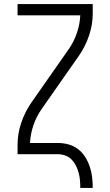

<svg xmlns="http://www.w3.org/2000/svg" viewBox="-20 -755 540 940"><path d="M373 165Q373 146 371.5 127.5Q370 109 365 91Q360 73 352 56.5Q344 40 331 26.5Q318 13 300 6.5Q282 0 264 0H66V-46Q66 -101 84 -154Q102 -207 133 -252L317 -515Q342 -551 356.5 -593.5Q371 -636 373 -680H66V-735H434V-689Q434 -634 416 -581Q398 -528 367 -483L183 -220Q158 -184 143.5 -141.5Q129 -99 127 -55H264Q290 -55 315.5 -48Q341 -41 362 -25Q383 -9 397 13.5Q411 36 419.5 61Q428 86 431 112.5Q434 139 434 165Z"/></svg>

Font: Iosevka Curly Light
Style: Regular
Weight: 300
Monospace: yes
Designer: Belleve Invis
Foundry: Belleve Invis
Version: Version 22.1.2; ttfautohint (v1.8.4)